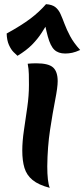

<svg xmlns="http://www.w3.org/2000/svg" viewBox="-20 -887 405 922"><path d="M207 -88Q207 -52 210 -25.5Q213 1 219 15Q165 1 136.5 -22.5Q108 -46 97.5 -80.5Q87 -115 87 -164Q87 -208 95 -262Q103 -316 111 -372Q119 -428 119 -479Q119 -505 118.5 -530.5Q118 -556 113 -581Q121 -582 133 -582.5Q145 -583 154 -583Q213 -583 235 -563Q257 -543 257 -497Q257 -468 245 -407Q233 -346 220.5 -264Q208 -182 207 -88ZM64 -619Q57 -625 45 -637Q33 -649 23 -671Q13 -693 12 -726Q83 -765 126 -797.5Q169 -830 201 -867Q230 -865 245.5 -853Q261 -841 270.5 -820Q280 -799 290 -772Q300 -745 317 -713Q334 -681 365 -647Q343 -637 326.5 -633.5Q310 -630 293 -630Q260 -630 241 -648Q222 -666 209.5 -712Q197 -758 182 -840L217 -790Q199 -759 180 -729.5Q161 -700 134 -672.5Q107 -645 64 -619Z"/></svg>

Font: Merienda
Style: Bold
Weight: 700
Designer: Eduardo Rodriguez Tunni
Foundry: Eduardo Rodriguez Tunni
Version: Version 2.001